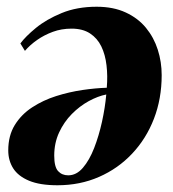

<svg xmlns="http://www.w3.org/2000/svg" viewBox="-20 -534 515 570"><path d="M40.5 -405Q55.5 -425.5 86.5 -451Q117.5 -476.5 163 -495.2Q208.5 -514 267 -514Q316.5 -514 353.2 -497Q390 -480 413.5 -451.2Q437 -422.5 448.5 -386.2Q460 -350 460 -311Q460 -241 437 -181.5Q414 -122 372.2 -77.8Q330.5 -33.5 274 -8.8Q217.5 16 150.5 16Q98.5 16 66.2 2.5Q34 -11 19.2 -34.2Q4.5 -57.5 4.5 -87.5Q4.5 -131.5 24 -163Q43.5 -194.5 75.8 -215.5Q108 -236.5 146.8 -248.8Q185.5 -261 224.8 -266.8Q264 -272.5 297 -273.5Q300 -308.5 296.2 -340.2Q292.5 -372 280.8 -396.2Q269 -420.5 247.2 -434.8Q225.5 -449 192.5 -449Q162.5 -449 136.8 -439.5Q111 -430 90 -415.2Q69 -400.5 54 -383ZM182.5 -13.5Q207 -13.5 226.2 -36Q245.5 -58.5 259.5 -94.5Q273.5 -130.5 282.8 -172.5Q292 -214.5 295.5 -253.5Q270.5 -248.5 243.5 -233.8Q216.5 -219 193.2 -195.5Q170 -172 155.5 -140.8Q141 -109.5 141 -72Q141 -38.5 152.5 -26Q164 -13.5 182.5 -13.5Z"/></svg>

Font: Merriweather 144pt ExtraBold
Style: Italic
Weight: 800
Italic angle: -7.8°
Version: Version 2.101